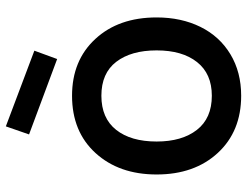

<svg xmlns="http://www.w3.org/2000/svg" viewBox="-116 -735 866 674"><g transform="rotate(-90 317.0 -398.0)"><path d="M446.8 -630.4 476.1 -710.4 210.4 -810.5 182.1 -729ZM317.9 15.6Q192.9 15.6 117.2 -66.4Q41.5 -148.4 41.5 -281.2Q41.5 -413.1 116.7 -495.6Q191.9 -578.1 317.9 -578.1Q441.9 -578.1 517.3 -496.3Q592.8 -414.6 592.8 -281.2Q592.8 -194.8 559.6 -127.4Q526.4 -60.1 463.6 -22.2Q400.9 15.6 317.9 15.6ZM157.2 -281.2Q157.2 -192.4 198 -139.9Q238.8 -87.4 317.9 -87.4Q395 -87.4 436 -139.2Q477.1 -190.9 477.1 -281.2Q477.1 -370.6 437 -422.9Q397 -475.1 317.9 -475.1Q239.3 -475.1 198.2 -423.3Q157.2 -371.6 157.2 -281.2Z"/></g></svg>

Font: Manrope3 Semibold
Style: Regular
Weight: 600
Width: 4
Designer: Mikhail Sharanda
Foundry: Mikhail Sharanda
Version: Version 3.000;PS 003.000;hotconv 1.0.88;makeotf.lib2.5.64775